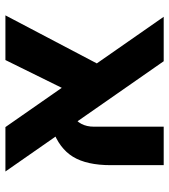

<svg xmlns="http://www.w3.org/2000/svg" viewBox="22 -646 624 709"><g transform="rotate(-90 334.5 -292.0)"><path d="M462.4 0 55.2 -584.5H219.2L626.5 0ZM78.6 0V-195.3Q78.6 -284.2 109.6 -335Q140.6 -385.7 210.4 -410.6L262.7 -336.9Q220.7 -311 220.7 -257.8V0ZM631.8 -584.5 438.5 -216.8 342.8 -333 466.8 -584.5Z"/></g></svg>

Font: Heebo
Style: Bold
Weight: 700
Designer: Oded Ezer
Foundry: Ezer Type House
Version: Version 3.100